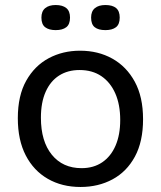

<svg xmlns="http://www.w3.org/2000/svg" viewBox="-20 -732 641 765"><path d="M301 13Q227 13 170.5 -19.5Q114 -52 82.5 -113Q51 -174 51 -261Q51 -351 84.5 -410.5Q118 -470 174 -500Q230 -530 299 -530Q371 -530 427.5 -498.5Q484 -467 517 -406.5Q550 -346 550 -257Q550 -168 517.5 -108Q485 -48 428.5 -17.5Q372 13 301 13ZM305 -62Q353 -62 387.5 -85.5Q422 -109 440.5 -152Q459 -195 459 -254Q459 -315 439.5 -359.5Q420 -404 384 -428.5Q348 -453 297 -453Q250 -453 215.5 -431Q181 -409 162 -366.5Q143 -324 143 -263Q143 -169 186.5 -115.5Q230 -62 305 -62ZM400 -612Q372 -612 357.5 -623.5Q343 -635 343 -662Q343 -687 358 -699.5Q373 -712 400 -712Q428 -712 442.5 -700Q457 -688 457 -662Q457 -635 442 -623.5Q427 -612 400 -612ZM202 -612Q175 -612 160 -623.5Q145 -635 145 -662Q145 -687 160 -699.5Q175 -712 202 -712Q229 -712 244 -700Q259 -688 259 -662Q259 -635 244 -623.5Q229 -612 202 -612Z"/></svg>

Font: Bricolage Grotesque 96pt ExtraBold
Style: Regular
Weight: 400
Version: Version 1.001;gftools[0.9.33.dev8+g029e19f]